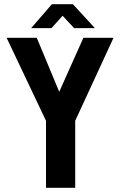

<svg xmlns="http://www.w3.org/2000/svg" viewBox="-20 -894 572 914"><path d="M199 0V-319L12 -713V-714H155L262 -457L377 -714H520V-713L338 -319V0ZM333 -760 278 -819 225 -760H129V-761L227 -874H327L431 -761V-760Z"/></svg>

Font: Foldit Thin SemiBold
Style: Regular
Weight: 600
Version: Version 1.003